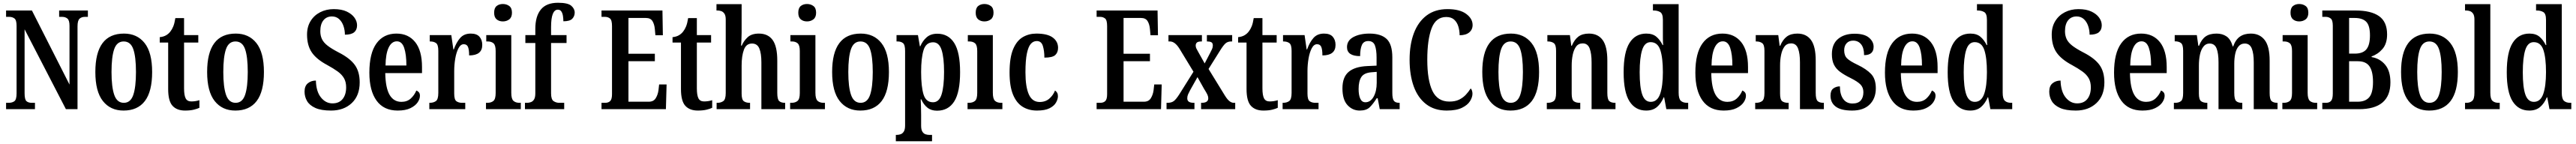

<svg xmlns="http://www.w3.org/2000/svg" viewBox="-20 -790 18641 1042"><path d="M24 0V-46H42Q69 -46 84.5 -58Q100 -70 100 -115V-603Q100 -645 84.5 -656.5Q69 -668 47 -668H24V-714H211L483 -178V-603Q483 -643 468 -655.5Q453 -668 430 -668H408V-714H616V-668H594Q570 -668 555.5 -654.5Q541 -641 541 -599V0H457L158 -578V-115Q158 -70 171.5 -58Q185 -46 210 -46H233V0Z M874 10Q779 10 724.5 -59Q670 -128 670 -269Q670 -547 877 -547Q972 -547 1026.5 -478.5Q1081 -410 1081 -269Q1081 -128 1028.5 -59Q976 10 874 10ZM876 -46Q925 -46 944.5 -103Q964 -160 964 -269Q964 -379 944.5 -434.5Q925 -490 875 -490Q826 -490 806.5 -434.5Q787 -379 787 -269Q787 -160 807 -103Q827 -46 876 -46Z M1319 10Q1260 10 1228.5 -24.5Q1197 -59 1197 -146V-482H1136V-521Q1164 -524 1182.5 -535Q1201 -546 1213 -562Q1225 -577 1234 -599Q1243 -621 1249 -659H1312V-536H1415V-482H1312V-151Q1312 -101 1323.5 -78.5Q1335 -56 1364 -56Q1395 -56 1423 -65V-10Q1409 -3 1383 3.5Q1357 10 1319 10Z M1683 10Q1588 10 1533.5 -59Q1479 -128 1479 -269Q1479 -547 1686 -547Q1781 -547 1835.5 -478.5Q1890 -410 1890 -269Q1890 -128 1837.5 -59Q1785 10 1683 10ZM1685 -46Q1734 -46 1753.5 -103Q1773 -160 1773 -269Q1773 -379 1753.5 -434.5Q1734 -490 1684 -490Q1635 -490 1615.5 -434.5Q1596 -379 1596 -269Q1596 -160 1616 -103Q1636 -46 1685 -46Z M2376 10Q2304 10 2262 -9Q2220 -28 2202 -59Q2184 -90 2184 -127Q2184 -168 2208 -187.5Q2232 -207 2266 -207Q2268 -128 2302.5 -85Q2337 -42 2386 -42Q2434 -42 2459.5 -73.5Q2485 -105 2485 -158Q2485 -197 2469.5 -224Q2454 -251 2423.5 -273Q2393 -295 2349 -319Q2270 -361 2236 -411.5Q2202 -462 2202 -540Q2202 -596 2227.5 -637.5Q2253 -679 2297 -701.5Q2341 -724 2395 -724Q2452 -724 2489 -706.5Q2526 -689 2545 -662.5Q2564 -636 2564 -607Q2564 -574 2543 -556.5Q2522 -539 2476 -539Q2476 -572 2465.5 -602.5Q2455 -633 2434 -652Q2413 -671 2382 -671Q2343 -671 2320.5 -643Q2298 -615 2298 -564Q2298 -533 2309.5 -508Q2321 -483 2349.5 -460.5Q2378 -438 2430 -411Q2511 -370 2547 -321Q2583 -272 2583 -194Q2583 -98 2525.5 -44Q2468 10 2376 10Z M2858 10Q2757 10 2705 -62Q2653 -134 2653 -264Q2653 -405 2704.5 -476Q2756 -547 2849 -547Q2935 -547 2984.5 -485.5Q3034 -424 3034 -305V-261H2768Q2770 -154 2799.5 -103.5Q2829 -53 2885 -53Q2926 -53 2952.5 -77Q2979 -101 2993 -135Q3004 -131 3011.5 -122Q3019 -113 3019 -97Q3019 -74 3002.5 -49.5Q2986 -25 2950.5 -7.5Q2915 10 2858 10ZM2921 -316Q2921 -396 2905 -443.5Q2889 -491 2852 -491Q2814 -491 2792.5 -445.5Q2771 -400 2770 -316Z M3087 0V-46H3090Q3117 -46 3134.5 -58.5Q3152 -71 3152 -118V-422Q3152 -466 3136 -478Q3120 -490 3093 -490H3090V-536H3246L3261 -432H3264Q3282 -483 3310 -515Q3338 -547 3387 -547Q3430 -547 3450 -524Q3470 -501 3470 -465Q3470 -389 3375 -389Q3375 -430 3367 -450Q3359 -470 3336 -470Q3313 -470 3297.5 -440Q3282 -410 3274.5 -365.5Q3267 -321 3267 -276V-113Q3267 -69 3283 -57.5Q3299 -46 3324 -46H3347V0Z M3619 -635Q3592 -635 3574 -650Q3556 -665 3556 -698Q3556 -732 3574 -746.5Q3592 -761 3619 -761Q3646 -761 3665.5 -746.5Q3685 -732 3685 -698Q3685 -665 3665.5 -650Q3646 -635 3619 -635ZM3497 0V-46H3507Q3534 -46 3550.5 -59.5Q3567 -73 3567 -117V-421Q3567 -463 3551.5 -476.5Q3536 -490 3510 -490H3499V-536H3680V-119Q3680 -74 3696 -60Q3712 -46 3739 -46H3749V0Z M3779 0V-46H3795Q3808 -46 3822 -51Q3836 -56 3845 -70.5Q3854 -85 3854 -115V-479H3782V-536H3854V-581Q3854 -672 3894 -721Q3934 -770 4018 -770Q4089 -770 4114 -748.5Q4139 -727 4139 -699Q4139 -673 4121.5 -654.5Q4104 -636 4057 -636Q4057 -655 4054 -674.5Q4051 -694 4042.5 -707Q4034 -720 4017 -720Q3968 -720 3968 -594V-536H4080V-479H3968V-115Q3968 -70 3986.5 -58Q4005 -46 4027 -46H4063V0Z M4333 0V-46H4359Q4383 -46 4396 -59Q4409 -72 4409 -108V-601Q4409 -645 4394 -656.5Q4379 -668 4359 -668H4333V-714H4774L4777 -535H4723L4719 -579Q4716 -614 4702 -637Q4688 -660 4654 -660H4528V-401H4719V-347H4528V-54H4675Q4709 -54 4724.5 -78Q4740 -102 4745 -135L4750 -179H4804L4799 0Z M5030 10Q4971 10 4939.5 -24.5Q4908 -59 4908 -146V-482H4847V-521Q4875 -524 4893.5 -535Q4912 -546 4924 -562Q4936 -577 4945 -599Q4954 -621 4960 -659H5023V-536H5126V-482H5023V-151Q5023 -101 5034.5 -78.5Q5046 -56 5075 -56Q5106 -56 5134 -65V-10Q5120 -3 5094 3.5Q5068 10 5030 10Z M5166 0V-46H5172Q5197 -46 5214.5 -58.5Q5232 -71 5232 -117V-649Q5232 -677 5222.5 -691Q5213 -705 5199.5 -709.5Q5186 -714 5174 -714H5165V-760H5347V-555Q5347 -527 5345.5 -499.5Q5344 -472 5343 -460H5348Q5362 -494 5390.5 -520.5Q5419 -547 5472 -547Q5538 -547 5571.5 -500.5Q5605 -454 5605 -352V-118Q5605 -71 5619 -58.5Q5633 -46 5660 -46H5662V0H5490V-339Q5490 -404 5475 -439.5Q5460 -475 5422 -475Q5380 -475 5363.5 -430Q5347 -385 5347 -316V-113Q5347 -69 5363 -57.5Q5379 -46 5405 -46H5408V0Z M5820 -635Q5793 -635 5775 -650Q5757 -665 5757 -698Q5757 -732 5775 -746.5Q5793 -761 5820 -761Q5847 -761 5866.5 -746.5Q5886 -732 5886 -698Q5886 -665 5866.5 -650Q5847 -635 5820 -635ZM5698 0V-46H5708Q5735 -46 5751.5 -59.5Q5768 -73 5768 -117V-421Q5768 -463 5752.5 -476.5Q5737 -490 5711 -490H5700V-536H5881V-119Q5881 -74 5897 -60Q5913 -46 5940 -46H5950V0Z M6206 10Q6111 10 6056.5 -59Q6002 -128 6002 -269Q6002 -547 6209 -547Q6304 -547 6358.5 -478.5Q6413 -410 6413 -269Q6413 -128 6360.5 -59Q6308 10 6206 10ZM6208 -46Q6257 -46 6276.5 -103Q6296 -160 6296 -269Q6296 -379 6276.5 -434.5Q6257 -490 6207 -490Q6158 -490 6138.5 -434.5Q6119 -379 6119 -269Q6119 -160 6139 -103Q6159 -46 6208 -46Z M6463 232V186H6472Q6485 186 6498.5 181Q6512 176 6521 161.5Q6530 147 6530 117V-421Q6530 -466 6515 -478Q6500 -490 6476 -490H6468V-536H6623L6637 -455H6640Q6657 -495 6686.5 -520.5Q6716 -546 6763 -546Q6843 -546 6885.5 -479Q6928 -412 6928 -268Q6928 -123 6885.5 -56Q6843 11 6761 11Q6719 11 6691.5 -11Q6664 -33 6647 -71H6643Q6644 -48 6645 -19.5Q6646 9 6646 42V119Q6646 148 6655 162.5Q6664 177 6677.5 181.5Q6691 186 6703 186H6725V232ZM6732 -50Q6776 -50 6794 -106.5Q6812 -163 6812 -270Q6812 -374 6794 -429Q6776 -484 6733 -484Q6681 -484 6663.5 -427Q6646 -370 6646 -270Q6646 -163 6663.5 -106.5Q6681 -50 6732 -50Z M7104 -635Q7077 -635 7059 -650Q7041 -665 7041 -698Q7041 -732 7059 -746.5Q7077 -761 7104 -761Q7131 -761 7150.5 -746.5Q7170 -732 7170 -698Q7170 -665 7150.5 -650Q7131 -635 7104 -635ZM6982 0V-46H6992Q7019 -46 7035.5 -59.5Q7052 -73 7052 -117V-421Q7052 -463 7036.5 -476.5Q7021 -490 6995 -490H6984V-536H7165V-119Q7165 -74 7181 -60Q7197 -46 7224 -46H7234V0Z M7484 10Q7425 10 7380.5 -17.5Q7336 -45 7311 -105.5Q7286 -166 7286 -265Q7286 -373 7312 -434.5Q7338 -496 7382 -521.5Q7426 -547 7480 -547Q7560 -547 7598.5 -518.5Q7637 -490 7637 -444Q7637 -411 7617 -392Q7597 -373 7538 -373Q7538 -422 7527 -457.5Q7516 -493 7483 -493Q7458 -493 7440 -473Q7422 -453 7411.5 -403.5Q7401 -354 7401 -266Q7401 -162 7425.5 -107Q7450 -52 7504 -52Q7546 -52 7574 -76.5Q7602 -101 7615 -135Q7625 -128 7630.5 -118.5Q7636 -109 7636 -94Q7636 -72 7622 -47.5Q7608 -23 7575 -6.5Q7542 10 7484 10Z M7916 0V-46H7942Q7966 -46 7979 -59Q7992 -72 7992 -108V-601Q7992 -645 7977 -656.5Q7962 -668 7942 -668H7916V-714H8357L8360 -535H8306L8302 -579Q8299 -614 8285 -637Q8271 -660 8237 -660H8111V-401H8302V-347H8111V-54H8258Q8292 -54 8307.5 -78Q8323 -102 8328 -135L8333 -179H8387L8382 0Z M8422 0V-46H8429Q8458 -46 8475 -59Q8492 -72 8516 -110L8617 -271L8516 -437Q8483 -490 8447 -490H8436V-536H8678V-490H8675Q8649 -490 8641 -481.5Q8633 -473 8633 -461Q8633 -450 8637.5 -440Q8642 -430 8651 -415L8698 -331L8736 -404Q8745 -421 8751 -434Q8757 -447 8757 -461Q8757 -479 8746 -484.5Q8735 -490 8718 -490H8714V-536H8897V-490H8890Q8866 -490 8850.5 -477.5Q8835 -465 8810 -425L8726 -291L8844 -99Q8862 -70 8877.5 -58Q8893 -46 8908 -46H8919V0H8672V-46H8676Q8724 -46 8724 -79Q8724 -91 8718 -104.5Q8712 -118 8693 -148L8646 -232L8592 -136Q8584 -121 8578 -107.5Q8572 -94 8572 -79Q8572 -62 8583.5 -54Q8595 -46 8621 -46H8624V0Z M9123 10Q9064 10 9032.5 -24.5Q9001 -59 9001 -146V-482H8940V-521Q8968 -524 8986.5 -535Q9005 -546 9017 -562Q9029 -577 9038 -599Q9047 -621 9053 -659H9116V-536H9219V-482H9116V-151Q9116 -101 9127.5 -78.5Q9139 -56 9168 -56Q9199 -56 9227 -65V-10Q9213 -3 9187 3.5Q9161 10 9123 10Z M9262 0V-46H9265Q9292 -46 9309.5 -58.5Q9327 -71 9327 -118V-422Q9327 -466 9311 -478Q9295 -490 9268 -490H9265V-536H9421L9436 -432H9439Q9457 -483 9485 -515Q9513 -547 9562 -547Q9605 -547 9625 -524Q9645 -501 9645 -465Q9645 -389 9550 -389Q9550 -430 9542 -450Q9534 -470 9511 -470Q9488 -470 9472.5 -440Q9457 -410 9449.5 -365.5Q9442 -321 9442 -276V-113Q9442 -69 9458 -57.5Q9474 -46 9499 -46H9522V0Z M9820 10Q9768 10 9731.5 -29.5Q9695 -69 9695 -151Q9695 -232 9740 -270Q9785 -308 9876 -312L9942 -315V-373Q9942 -430 9930 -461.5Q9918 -493 9882 -493Q9848 -493 9835.5 -464Q9823 -435 9823 -384Q9728 -384 9728 -449Q9728 -497 9774.5 -522Q9821 -547 9891 -547Q9973 -547 10014.5 -508.5Q10056 -470 10056 -375V-118Q10056 -76 10067 -61Q10078 -46 10106 -46H10109V0H9965L9950 -79H9943Q9917 -38 9892.5 -14Q9868 10 9820 10ZM9861 -50Q9898 -50 9920.5 -90Q9943 -130 9943 -191V-270L9905 -267Q9852 -263 9832 -233Q9812 -203 9812 -146Q9812 -102 9824 -76Q9836 -50 9861 -50Z M10449 10Q10361 10 10301 -36Q10241 -82 10211 -164.5Q10181 -247 10181 -358Q10181 -468 10212 -550Q10243 -632 10304 -678Q10365 -724 10455 -724Q10544 -724 10590.5 -689.5Q10637 -655 10637 -609Q10637 -576 10612.5 -555.5Q10588 -535 10543 -535Q10543 -567 10534 -597.5Q10525 -628 10504 -647.5Q10483 -667 10446 -667Q10371 -667 10340 -584.5Q10309 -502 10309 -358Q10309 -210 10346 -132.5Q10383 -55 10469 -55Q10511 -55 10539.5 -69Q10568 -83 10588 -104.5Q10608 -126 10623 -150Q10629 -145 10632.5 -134Q10636 -123 10636 -112Q10636 -87 10618.5 -58.5Q10601 -30 10560 -10Q10519 10 10449 10Z M10911 10Q10816 10 10761.5 -59Q10707 -128 10707 -269Q10707 -547 10914 -547Q11009 -547 11063.5 -478.5Q11118 -410 11118 -269Q11118 -128 11065.5 -59Q11013 10 10911 10ZM10913 -46Q10962 -46 10981.5 -103Q11001 -160 11001 -269Q11001 -379 10981.5 -434.5Q10962 -490 10912 -490Q10863 -490 10843.5 -434.5Q10824 -379 10824 -269Q10824 -160 10844 -103Q10864 -46 10913 -46Z M11174 0V-46H11180Q11207 -46 11224 -58.5Q11241 -71 11241 -117V-423Q11241 -466 11224.5 -478Q11208 -490 11182 -490H11178V-536H11341L11351 -459H11355Q11374 -504 11403 -525.5Q11432 -547 11479 -547Q11544 -547 11578 -500.5Q11612 -454 11612 -352V-118Q11612 -71 11626 -58.5Q11640 -46 11667 -46H11671V0H11498V-339Q11498 -403 11484 -439.5Q11470 -476 11434 -476Q11403 -476 11386 -453Q11369 -430 11361.5 -393.5Q11354 -357 11354 -316V-113Q11354 -69 11369.5 -57.5Q11385 -46 11412 -46H11416V0Z M11893 10Q11815 10 11772.5 -56.5Q11730 -123 11730 -267Q11730 -412 11772.5 -479.5Q11815 -547 11894 -547Q11940 -547 11967 -524Q11994 -501 12012 -464H12016Q12014 -487 12014 -515.5Q12014 -544 12014 -572V-647Q12014 -691 11994.5 -702.5Q11975 -714 11949 -714H11942V-760H12128V-120Q12128 -75 12144 -60.5Q12160 -46 12189 -46H12197V0H12039L12023 -86H12020Q12001 -41 11971 -15.5Q11941 10 11893 10ZM11926 -53Q11974 -53 11994 -110Q12014 -167 12014 -268Q12014 -372 11995 -428.5Q11976 -485 11925 -485Q11882 -485 11864 -428.5Q11846 -372 11846 -267Q11846 -159 11864.5 -106Q11883 -53 11926 -53Z M12454 10Q12353 10 12301 -62Q12249 -134 12249 -264Q12249 -405 12300.5 -476Q12352 -547 12445 -547Q12531 -547 12580.5 -485.5Q12630 -424 12630 -305V-261H12364Q12366 -154 12395.5 -103.5Q12425 -53 12481 -53Q12522 -53 12548.5 -77Q12575 -101 12589 -135Q12600 -131 12607.5 -122Q12615 -113 12615 -97Q12615 -74 12598.5 -49.5Q12582 -25 12546.5 -7.5Q12511 10 12454 10ZM12517 -316Q12517 -396 12501 -443.5Q12485 -491 12448 -491Q12410 -491 12388.5 -445.5Q12367 -400 12366 -316Z M12682 0V-46H12688Q12715 -46 12732 -58.5Q12749 -71 12749 -117V-423Q12749 -466 12732.5 -478Q12716 -490 12690 -490H12686V-536H12849L12859 -459H12863Q12882 -504 12911 -525.5Q12940 -547 12987 -547Q13052 -547 13086 -500.5Q13120 -454 13120 -352V-118Q13120 -71 13134 -58.5Q13148 -46 13175 -46H13179V0H13006V-339Q13006 -403 12992 -439.5Q12978 -476 12942 -476Q12911 -476 12894 -453Q12877 -430 12869.5 -393.5Q12862 -357 12862 -316V-113Q12862 -69 12877.5 -57.5Q12893 -46 12920 -46H12924V0Z M13384 10Q13303 10 13265 -18.5Q13227 -47 13227 -98Q13227 -135 13247.5 -150Q13268 -165 13295 -165Q13295 -108 13318.5 -74.5Q13342 -41 13386 -41Q13427 -41 13446 -63Q13465 -85 13465 -123Q13465 -157 13444 -178.5Q13423 -200 13373 -225Q13326 -248 13296 -270.5Q13266 -293 13251.5 -323Q13237 -353 13237 -398Q13237 -471 13282 -508.5Q13327 -546 13401 -546Q13472 -546 13505.5 -517.5Q13539 -489 13539 -452Q13539 -391 13470 -391Q13470 -443 13448.5 -469.5Q13427 -496 13391 -496Q13361 -496 13343.5 -477Q13326 -458 13326 -426Q13326 -388 13347 -367.5Q13368 -347 13423 -321Q13486 -291 13520.5 -255Q13555 -219 13555 -151Q13555 -78 13510.5 -34Q13466 10 13384 10Z M13826 10Q13725 10 13673 -62Q13621 -134 13621 -264Q13621 -405 13672.5 -476Q13724 -547 13817 -547Q13903 -547 13952.5 -485.5Q14002 -424 14002 -305V-261H13736Q13738 -154 13767.5 -103.5Q13797 -53 13853 -53Q13894 -53 13920.5 -77Q13947 -101 13961 -135Q13972 -131 13979.5 -122Q13987 -113 13987 -97Q13987 -74 13970.5 -49.5Q13954 -25 13918.5 -7.5Q13883 10 13826 10ZM13889 -316Q13889 -396 13873 -443.5Q13857 -491 13820 -491Q13782 -491 13760.5 -445.5Q13739 -400 13738 -316Z M14238 10Q14160 10 14117.5 -56.5Q14075 -123 14075 -267Q14075 -412 14117.5 -479.5Q14160 -547 14239 -547Q14285 -547 14312 -524Q14339 -501 14357 -464H14361Q14359 -487 14359 -515.5Q14359 -544 14359 -572V-647Q14359 -691 14339.5 -702.5Q14320 -714 14294 -714H14287V-760H14473V-120Q14473 -75 14489 -60.5Q14505 -46 14534 -46H14542V0H14384L14368 -86H14365Q14346 -41 14316 -15.5Q14286 10 14238 10ZM14271 -53Q14319 -53 14339 -110Q14359 -167 14359 -268Q14359 -372 14340 -428.5Q14321 -485 14270 -485Q14227 -485 14209 -428.5Q14191 -372 14191 -267Q14191 -159 14209.5 -106Q14228 -53 14271 -53Z M15002 10Q14930 10 14888 -9Q14846 -28 14828 -59Q14810 -90 14810 -127Q14810 -168 14834 -187.5Q14858 -207 14892 -207Q14894 -128 14928.5 -85Q14963 -42 15012 -42Q15060 -42 15085.5 -73.5Q15111 -105 15111 -158Q15111 -197 15095.5 -224Q15080 -251 15049.5 -273Q15019 -295 14975 -319Q14896 -361 14862 -411.5Q14828 -462 14828 -540Q14828 -596 14853.5 -637.5Q14879 -679 14923 -701.5Q14967 -724 15021 -724Q15078 -724 15115 -706.5Q15152 -689 15171 -662.5Q15190 -636 15190 -607Q15190 -574 15169 -556.5Q15148 -539 15102 -539Q15102 -572 15091.5 -602.5Q15081 -633 15060 -652Q15039 -671 15008 -671Q14969 -671 14946.5 -643Q14924 -615 14924 -564Q14924 -533 14935.5 -508Q14947 -483 14975.5 -460.5Q15004 -438 15056 -411Q15137 -370 15173 -321Q15209 -272 15209 -194Q15209 -98 15151.5 -44Q15094 10 15002 10Z M15484 10Q15383 10 15331 -62Q15279 -134 15279 -264Q15279 -405 15330.5 -476Q15382 -547 15475 -547Q15561 -547 15610.5 -485.5Q15660 -424 15660 -305V-261H15394Q15396 -154 15425.5 -103.5Q15455 -53 15511 -53Q15552 -53 15578.5 -77Q15605 -101 15619 -135Q15630 -131 15637.5 -122Q15645 -113 15645 -97Q15645 -74 15628.5 -49.5Q15612 -25 15576.5 -7.5Q15541 10 15484 10ZM15547 -316Q15547 -396 15531 -443.5Q15515 -491 15478 -491Q15440 -491 15418.5 -445.5Q15397 -400 15396 -316Z M15712 0V-46H15721Q15748 -46 15763.5 -58.5Q15779 -71 15779 -117V-423Q15779 -467 15763 -479Q15747 -491 15720 -491H15718V-536H15878L15889 -459H15894Q15912 -505 15941.5 -526Q15971 -547 16021 -547Q16063 -547 16093 -526.5Q16123 -506 16138 -454H16141Q16159 -504 16190.5 -525.5Q16222 -547 16269 -547Q16333 -547 16369 -500.5Q16405 -454 16405 -352V-118Q16405 -71 16419 -58.5Q16433 -46 16460 -46H16462V0H16290V-339Q16290 -404 16275.5 -439.5Q16261 -475 16225 -475Q16197 -475 16180 -454.5Q16163 -434 16156 -401Q16149 -368 16149 -329V-118Q16149 -71 16163 -58.5Q16177 -46 16203 -46H16207V0H16035V-339Q16035 -404 16021 -439.5Q16007 -475 15970 -475Q15943 -475 15925.5 -452.5Q15908 -430 15900.5 -394Q15893 -358 15893 -316V-113Q15893 -69 15909 -57.5Q15925 -46 15952 -46H15954V0Z M16619 -635Q16592 -635 16574 -650Q16556 -665 16556 -698Q16556 -732 16574 -746.5Q16592 -761 16619 -761Q16646 -761 16665.5 -746.5Q16685 -732 16685 -698Q16685 -665 16665.5 -650Q16646 -635 16619 -635ZM16497 0V-46H16507Q16534 -46 16550.5 -59.5Q16567 -73 16567 -117V-421Q16567 -463 16551.5 -476.5Q16536 -490 16510 -490H16499V-536H16680V-119Q16680 -74 16696 -60Q16712 -46 16739 -46H16749V0Z M16786 0V-46H16812Q16837 -46 16849.5 -60Q16862 -74 16862 -113V-604Q16862 -645 16846.5 -656.5Q16831 -668 16812 -668H16786V-714H17027Q17139 -714 17197 -673Q17255 -632 17255 -541Q17255 -474 17221.5 -435.5Q17188 -397 17143 -382V-377Q17203 -367 17241 -321.5Q17279 -276 17279 -194Q17279 0 17051 0ZM17021 -402Q17080 -402 17105.5 -433.5Q17131 -465 17131 -534Q17131 -605 17104 -632.5Q17077 -660 17020 -660H16980V-402ZM17042 -54Q17098 -54 17125.5 -86Q17153 -118 17153 -197Q17153 -273 17127.5 -310Q17102 -347 17043 -347H16980V-54Z M17560 10Q17465 10 17410.5 -59Q17356 -128 17356 -269Q17356 -547 17563 -547Q17658 -547 17712.5 -478.5Q17767 -410 17767 -269Q17767 -128 17714.5 -59Q17662 10 17560 10ZM17562 -46Q17611 -46 17630.5 -103Q17650 -160 17650 -269Q17650 -379 17630.5 -434.5Q17611 -490 17561 -490Q17512 -490 17492.5 -434.5Q17473 -379 17473 -269Q17473 -160 17493 -103Q17513 -46 17562 -46Z M17819 0V-46H17829Q17855 -46 17871 -60Q17887 -74 17887 -119V-649Q17887 -677 17877.5 -691Q17868 -705 17854.5 -709.5Q17841 -714 17829 -714H17819V-760H18002V-119Q18002 -74 18018 -60Q18034 -46 18061 -46H18070V0Z M18284 10Q18206 10 18163.5 -56.5Q18121 -123 18121 -267Q18121 -412 18163.5 -479.5Q18206 -547 18285 -547Q18331 -547 18358 -524Q18385 -501 18403 -464H18407Q18405 -487 18405 -515.5Q18405 -544 18405 -572V-647Q18405 -691 18385.5 -702.5Q18366 -714 18340 -714H18333V-760H18519V-120Q18519 -75 18535 -60.5Q18551 -46 18580 -46H18588V0H18430L18414 -86H18411Q18392 -41 18362 -15.5Q18332 10 18284 10ZM18317 -53Q18365 -53 18385 -110Q18405 -167 18405 -268Q18405 -372 18386 -428.5Q18367 -485 18316 -485Q18273 -485 18255 -428.5Q18237 -372 18237 -267Q18237 -159 18255.5 -106Q18274 -53 18317 -53Z"/></svg>

Font: Noto Serif Ethiopic ExtraCondensed SemiBold
Style: Regular
Weight: 600
Width: 2
Designer: Monotype Design Team
Foundry: Monotype Imaging Inc.
Version: Version 2.102; ttfautohint (v1.8.4.7-5d5b)